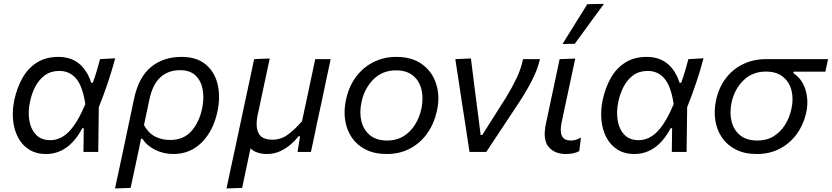

<svg xmlns="http://www.w3.org/2000/svg" viewBox="-20 -812 4445 1026"><path d="M226.5 11Q172.5 11 134.8 -13.2Q97 -37.5 75.8 -78.8Q54.5 -120 49.8 -171.5Q45 -223 56.5 -277.5Q71 -345 101 -397Q131 -449 178.5 -478.5Q226 -508 291.5 -508Q358 -508 401.8 -472.5Q445.5 -437 467.5 -369.5H476Q489.5 -407 498.5 -438Q507.5 -469 514.5 -496L595.5 -500.5Q578.5 -435.5 555.5 -367.8Q532.5 -300 508 -239Q506.5 -119.5 505 0H426Q426.5 -32.5 426.8 -64.5Q427 -96.5 427.5 -127H420Q381.5 -55.5 332.8 -22.2Q284 11 226.5 11ZM249 -63Q304 -63 349 -109.2Q394 -155.5 436 -255.5Q421.5 -352 386.5 -392.5Q351.5 -433 297.5 -433Q252 -433 220.2 -410Q188.5 -387 169 -349.8Q149.5 -312.5 140.5 -269.5Q129 -217 136.5 -169.8Q144 -122.5 171.8 -92.8Q199.5 -63 249 -63Z M594.5 195Q606.5 140 617.8 87.2Q629 34.5 642 -26.5L696 -282.5Q720.5 -399.5 786.8 -453.8Q853 -508 950 -508Q1030.5 -508 1078.8 -468Q1127 -428 1142.8 -362.2Q1158.5 -296.5 1142.5 -218.5Q1120.5 -113.5 1058.5 -51.2Q996.5 11 906.5 11Q855.5 11 810.8 -10.5Q766 -32 741 -70.5H733.5L724 -23Q711.5 35 700.8 86Q690 137 678 192ZM888.5 -64Q961.5 -64 1003.2 -111.8Q1045 -159.5 1060 -232Q1071.5 -287.5 1063 -334Q1054.5 -380.5 1024.8 -408.8Q995 -437 942 -437Q879 -437 837 -399Q795 -361 777.5 -276.5L749.5 -144Q771.5 -102.5 807.2 -83.2Q843 -64 888.5 -64Z M1190.5 195Q1202 140.5 1213.2 87.5Q1224.5 34.5 1238 -27L1290 -271Q1304 -335.5 1315.2 -388.5Q1326.5 -441.5 1338 -496L1421.5 -499.5Q1409.5 -444.5 1398.2 -391.2Q1387 -338 1374.5 -279.5L1357 -198.5Q1344 -135.5 1361.5 -100.5Q1379 -65.5 1436.5 -65.5Q1482.5 -65.5 1520.5 -94.2Q1558.5 -123 1594 -164.5L1618.5 -279Q1631 -338 1642 -389.8Q1653 -441.5 1664.5 -496H1747Q1735 -441 1724 -388.2Q1713 -335.5 1699.5 -271.5L1675 -158.5Q1668 -124 1659.5 -83.8Q1651 -43.5 1641.5 0H1570Q1573.5 -21 1576.8 -42Q1580 -63 1583.5 -84H1575.5Q1559 -62.5 1533.8 -40.5Q1508.5 -18.5 1476.5 -3.8Q1444.5 11 1408 11Q1349.5 11 1318.5 -19Q1306.5 37.5 1296 87.5Q1285.5 137.5 1274 192Z M2047 11Q1981 11 1934.2 -12.8Q1887.5 -36.5 1860 -77Q1832.5 -117.5 1824.5 -168.8Q1816.5 -220 1828 -274.5Q1843 -348.5 1882 -400.8Q1921 -453 1976.5 -480.5Q2032 -508 2097 -508Q2182.5 -508 2236.8 -467.8Q2291 -427.5 2311.2 -362.2Q2331.5 -297 2315.5 -222.5Q2300.5 -152.5 2263.5 -100Q2226.5 -47.5 2171.2 -18.2Q2116 11 2047 11ZM2050 -61Q2099 -61 2136.2 -84Q2173.5 -107 2197.8 -145.8Q2222 -184.5 2232 -232Q2243.5 -288 2232 -334.5Q2220.5 -381 2186.2 -408.5Q2152 -436 2096.5 -436Q2023 -436 1974.8 -387.2Q1926.5 -338.5 1911.5 -265Q1900 -211 1911.2 -164.5Q1922.5 -118 1957 -89.5Q1991.5 -61 2050 -61Z M2489 0Q2482 -46 2474.5 -94.5Q2467 -143 2460.5 -187L2446.5 -276Q2438.5 -330.5 2430 -386Q2421.5 -441.5 2413 -496L2496.5 -499.5Q2505 -431 2515.8 -345.5Q2526.5 -260 2537 -181.5L2548.5 -90.5H2557L2684 -291Q2718 -347 2741 -395.2Q2764 -443.5 2775 -496H2865.5Q2851 -436 2820.5 -377.8Q2790 -319.5 2753 -263.5Q2709 -197 2665.2 -131Q2621.5 -65 2578.5 0Z M3004 11Q2944 11 2911.5 -27.2Q2879 -65.5 2897.5 -152Q2905.5 -189.5 2911.2 -216.2Q2917 -243 2923 -272.5Q2937 -337.5 2948 -389.5Q2959 -441.5 2970.5 -496L3054 -499Q3034.5 -409 3018.5 -333Q3002.5 -257 2991 -204.5L2981.5 -159.5Q2971 -111.5 2982.5 -86.2Q2994 -61 3032 -61Q3056 -61 3084.5 -77L3075.5 -4.5Q3063 2.5 3045 6.8Q3027 11 3004 11ZM2986 -577Q3019.5 -631 3052.5 -684Q3085.5 -737 3118.5 -789.5L3207.5 -791.5Q3167.5 -737.5 3128.8 -684.2Q3090 -631 3051.5 -578Z M3370.5 11Q3316.5 11 3278.8 -13.2Q3241 -37.5 3219.8 -78.8Q3198.5 -120 3193.8 -171.5Q3189 -223 3200.5 -277.5Q3215 -345 3245 -397Q3275 -449 3322.5 -478.5Q3370 -508 3435.5 -508Q3502 -508 3545.8 -472.5Q3589.5 -437 3611.5 -369.5H3620Q3633.5 -407 3642.5 -438Q3651.5 -469 3658.5 -496L3739.5 -500.5Q3722.5 -435.5 3699.5 -367.8Q3676.5 -300 3652 -239Q3650.5 -119.5 3649 0H3570Q3570.5 -32.5 3570.8 -64.5Q3571 -96.5 3571.5 -127H3564Q3525.5 -55.5 3476.8 -22.2Q3428 11 3370.5 11ZM3393 -63Q3448 -63 3493 -109.2Q3538 -155.5 3580 -255.5Q3565.5 -352 3530.5 -392.5Q3495.5 -433 3441.5 -433Q3396 -433 3364.2 -410Q3332.5 -387 3313 -349.8Q3293.5 -312.5 3284.5 -269.5Q3273 -217 3280.5 -169.8Q3288 -122.5 3315.8 -92.8Q3343.5 -63 3393 -63Z M4025 11Q3959 11 3912.2 -12.8Q3865.5 -36.5 3838 -77Q3810.5 -117.5 3802.5 -168.8Q3794.5 -220 3806 -274.5Q3820.5 -343.5 3858.2 -393.2Q3896 -443 3951.2 -469.5Q4006.5 -496 4073 -496H4405L4390.5 -429H4221L4219.5 -421Q4266.5 -390.5 4284.2 -332.8Q4302 -275 4288.5 -212Q4274 -145.5 4237.2 -95.2Q4200.5 -45 4146.2 -17Q4092 11 4025 11ZM4028 -61Q4077 -61 4114 -83.8Q4151 -106.5 4175.2 -145.2Q4199.5 -184 4209.5 -231.5Q4221 -285 4209.2 -330Q4197.5 -375 4163.2 -402.2Q4129 -429.5 4073 -429.5Q4000 -429.5 3952 -381.8Q3904 -334 3889.5 -264Q3878 -210 3889.2 -163.8Q3900.5 -117.5 3935 -89.2Q3969.5 -61 4028 -61Z"/></svg>

Font: Commissioner
Style: Italic
Weight: 400
Italic angle: -12°
Designer: Kostas Bartsokas
Foundry: Kostas Bartsokas
Version: Version 1.000; ttfautohint (v1.8.3)